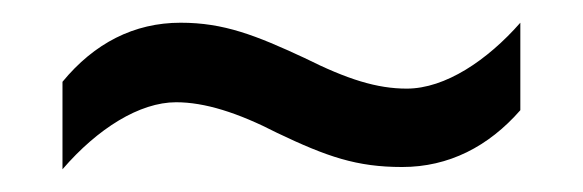

<svg xmlns="http://www.w3.org/2000/svg" viewBox="-20 -437 513 169"><path d="M224 -320C268 -299 294 -290 334 -290C375 -290 410 -308 438 -340V-417C409 -384 372 -359 338 -359C312 -359 286 -367 248 -386C205 -406 177 -417 139 -417C98 -417 63 -399 35 -365V-288C66 -324 103 -347 135 -347C160 -347 189 -338 224 -320Z"/></svg>

Font: Noto Sans Arabic UI Cn
Style: Regular
Weight: 400
Width: 3
Designer: Monotype Design Team, Nadine Chahine and Nizar Qandah
Foundry: Monotype Imaging Inc.
Version: Version 2.010